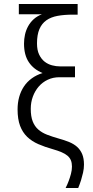

<svg xmlns="http://www.w3.org/2000/svg" viewBox="-20 -747 464 960"><path d="M74.2 -675.8V-727.1H368.2V-673.8H344.2Q301.3 -673.8 268.1 -667.7Q234.9 -661.6 211.9 -645.5Q189 -629.4 177 -601.3Q165 -573.2 165 -529.8Q165 -496.1 175.8 -473.9Q186.5 -451.7 203.1 -438.7Q219.7 -425.8 240.2 -420.4Q260.7 -415 280.8 -415H355V-360.8H276.9Q245.1 -360.8 218.8 -348.4Q192.4 -335.9 173.6 -314.2Q154.8 -292.5 144.3 -263.9Q133.8 -235.4 133.8 -203.1Q133.8 -164.6 143.6 -139.9Q153.3 -115.2 171.4 -99.4Q189.5 -83.5 215.3 -73.5Q241.2 -63.5 273.9 -54.2Q302.2 -46.4 325.7 -36.9Q349.1 -27.3 365.5 -12.7Q381.8 2 390.9 23.4Q399.9 44.9 399.9 76.2Q399.9 95.7 395.3 116.2Q390.6 136.7 385.3 153.8Q378.9 173.8 371.1 192.9H308.1Q316.9 175.8 323.7 157.2Q329.6 141.6 334.7 122.6Q339.8 103.5 339.8 85.9Q339.8 67.9 334.5 54.7Q329.1 41.5 317.6 31.7Q306.2 22 288.1 14.2Q270 6.3 244.1 -1Q204.1 -12.2 171.6 -26.4Q139.2 -40.5 116 -62.7Q92.8 -85 80.3 -118.2Q67.9 -151.4 67.9 -200.2Q67.9 -232.9 75.9 -262Q84 -291 99.6 -314.5Q115.2 -337.9 138.7 -355Q162.1 -372.1 192.9 -381.8Q148.4 -399.9 124.3 -435.8Q100.1 -471.7 100.1 -528.8Q100.1 -551.8 105 -574Q109.9 -596.2 120.6 -615.7Q131.3 -635.3 148.4 -650.9Q165.5 -666.5 189.9 -675.8Z"/></svg>

Font: Clear Sans Light
Style: Regular
Weight: 300
Foundry: Intel Corporation
Version: Version 1.00